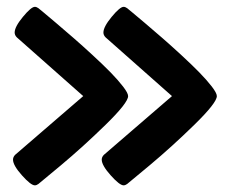

<svg xmlns="http://www.w3.org/2000/svg" viewBox="-20 -542 671 562"><path d="M355 -260.7Q355 -241.2 289.3 -177Q223.6 -112.8 158.2 -58.1L92.3 -3.4Q86.9 0.5 82 0.5Q70.3 0.5 44.2 -28.8Q18.1 -58.1 18.1 -74.7Q18.1 -82.5 24.4 -88.9L223.6 -260.7L29.3 -432.6Q22.9 -439 22.9 -446.8Q22.9 -463.4 47.1 -492.7Q71.3 -522 82 -522Q86.9 -522 92.3 -518.1Q97.7 -513.7 107.2 -505.9Q116.7 -498 144 -474.9Q171.4 -451.7 196 -430.2Q220.7 -408.7 251.2 -380.6Q281.7 -352.5 303.5 -330.3Q325.2 -308.1 340.1 -288.8Q355 -269.5 355 -260.7ZM614.7 -260.7Q614.7 -241.2 549.1 -177Q483.4 -112.8 418 -58.1L352.1 -3.4Q346.7 0.5 341.8 0.5Q330.1 0.5 304 -28.8Q277.8 -58.1 277.8 -74.7Q277.8 -82.5 284.2 -88.9L483.4 -260.7L289.1 -432.6Q282.7 -439 282.7 -446.8Q282.7 -463.4 306.9 -492.7Q331.1 -522 341.8 -522Q346.7 -522 352.1 -518.1Q357.4 -513.7 366.9 -505.9Q376.5 -498 403.8 -474.9Q431.2 -451.7 455.8 -430.2Q480.5 -408.7 511 -380.6Q541.5 -352.5 563.2 -330.3Q585 -308.1 599.9 -288.8Q614.7 -269.5 614.7 -260.7Z"/></svg>

Font: Coustard
Style: Regular
Weight: 400
Foundry: vernon adams
Version: Version 1.001